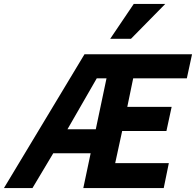

<svg xmlns="http://www.w3.org/2000/svg" viewBox="-63 -950 990 970"><path d="M357.9 0 395 -175.8H206.1L101.1 0H-43L363.8 -675.8H907.2L880.9 -554.2H609.9L580.1 -410.2H804.2L777.8 -288.1H554.2L519 -126H790L764.2 0ZM475.1 -554.2H425.8L277.8 -296.9H420.9ZM598.6 -753.9H493.7L612.8 -930.2H772Z"/></svg>

Font: Lorenzo Sans
Style: Bold Italic
Weight: 700
Italic angle: -12°
Foundry: Intel Corporation
Version: Version 1.00; ttfautohint (v1.5)